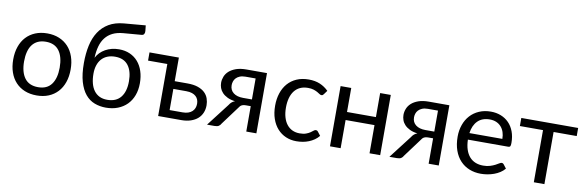

<svg xmlns="http://www.w3.org/2000/svg" viewBox="-50 -1153 4862 1590"><g transform="rotate(10 2381.0 -358.0)"><path d="M284 -514.5Q339.5 -514.5 384 -496Q428.5 -477.5 460 -443.5Q491.5 -409.5 508.2 -361.2Q525 -313 525 -253.5Q525 -193.5 508.2 -145.5Q491.5 -97.5 460 -63.5Q428.5 -29.5 384 -11.2Q339.5 7 284 7Q228 7 183.2 -11.2Q138.5 -29.5 107 -63.5Q75.5 -97.5 58.8 -145.5Q42 -193.5 42 -253.5Q42 -313 58.8 -361.2Q75.5 -409.5 107 -443.5Q138.5 -477.5 183.2 -496Q228 -514.5 284 -514.5ZM284 -62.5Q359 -62.5 396 -112.8Q433 -163 433 -253Q433 -343.5 396 -394Q359 -444.5 284 -444.5Q246 -444.5 217.8 -431.5Q189.5 -418.5 170.8 -394Q152 -369.5 142.8 -333.8Q133.5 -298 133.5 -253Q133.5 -163 170.8 -112.8Q208 -62.5 284 -62.5Z M866 -59Q941 -59 979.2 -106.8Q1017.5 -154.5 1017.5 -240.5Q1017.5 -326 980.8 -374Q944 -422 870.5 -422Q835 -422 806.5 -410.8Q778 -399.5 758.2 -378Q738.5 -356.5 727.8 -325Q717 -293.5 717 -253Q717 -207.5 726.5 -171.5Q736 -135.5 754.8 -110.5Q773.5 -85.5 801.2 -72.2Q829 -59 866 -59ZM900.5 -625.5Q849.5 -621 813.2 -603Q777 -585 753 -554.2Q729 -523.5 717 -480.5Q705 -437.5 703 -383.5Q715 -407.5 734 -426.8Q753 -446 777.5 -459.8Q802 -473.5 830.8 -480.8Q859.5 -488 892 -488Q942.5 -488 982.8 -470.2Q1023 -452.5 1051.2 -420Q1079.5 -387.5 1094.5 -341.8Q1109.5 -296 1109.5 -240.5Q1109.5 -184 1092.2 -138.2Q1075 -92.5 1043 -60.2Q1011 -28 966.2 -10.5Q921.5 7 866 7Q815 7 770.5 -10Q726 -27 693.5 -66Q661 -105 642.2 -168.8Q623.5 -232.5 623.5 -326Q623.5 -406 638 -473Q652.5 -540 684.8 -589.5Q717 -639 768.2 -669.2Q819.5 -699.5 893 -706L1074 -721.5L1079 -675.5Q1080.5 -660 1074.5 -649.5Q1068.5 -639 1053 -638Z M1499.5 -65Q1526.5 -65 1546.2 -71.8Q1566 -78.5 1579.2 -90.8Q1592.5 -103 1599 -119.5Q1605.5 -136 1605.5 -155.5Q1605.5 -173.5 1599.8 -189.2Q1594 -205 1581.2 -217Q1568.5 -229 1548.2 -236Q1528 -243 1498.5 -243H1390.5V-65ZM1498 -308Q1550.5 -308 1586.2 -295.5Q1622 -283 1644 -262Q1666 -241 1675.5 -213.5Q1685 -186 1685 -156.5Q1685 -122.5 1673 -93.8Q1661 -65 1637.5 -44.2Q1614 -23.5 1579.5 -11.8Q1545 0 1500 0H1305.5V-437.5H1143.5V-506.5H1390.5V-308Z M2046.5 -270V-446.5H1961.5Q1933 -446.5 1913.5 -438.2Q1894 -430 1882.2 -417.2Q1870.5 -404.5 1865.5 -388.8Q1860.5 -373 1860.5 -357.5Q1860.5 -316.5 1890.5 -293.2Q1920.5 -270 1972.5 -270ZM2131.5 -506.5V0H2046.5V-213.5H2007.5Q1993.5 -213.5 1984.2 -211.2Q1975 -209 1968.2 -205Q1961.5 -201 1956.5 -194.8Q1951.5 -188.5 1946 -180.5L1835 -31Q1826.5 -15 1814.2 -7.5Q1802 0 1778.5 0H1716.5L1863.5 -191Q1881.5 -221 1911 -231Q1872.5 -236 1846 -249Q1819.5 -262 1802.8 -279.8Q1786 -297.5 1778.5 -319Q1771 -340.5 1771 -362.5Q1771 -388.5 1781.2 -414.5Q1791.5 -440.5 1814 -460.8Q1836.5 -481 1872.2 -493.8Q1908 -506.5 1959 -506.5Z M2625.5 -416.5Q2621.5 -411 2617.5 -408Q2613.5 -405 2606.5 -405Q2599 -405 2590 -411.2Q2581 -417.5 2567.8 -425Q2554.5 -432.5 2535.2 -438.8Q2516 -445 2488 -445Q2450.5 -445 2422 -431.8Q2393.5 -418.5 2374.2 -393.5Q2355 -368.5 2345.2 -333Q2335.5 -297.5 2335.5 -253.5Q2335.5 -207.5 2346 -171.8Q2356.5 -136 2375.8 -111.8Q2395 -87.5 2422.2 -74.8Q2449.5 -62 2483.5 -62Q2516 -62 2537 -69.8Q2558 -77.5 2571.8 -87Q2585.5 -96.5 2594.8 -104.2Q2604 -112 2613 -112Q2624 -112 2630 -103.5L2655 -71Q2638.5 -50.5 2617.5 -36Q2596.5 -21.5 2572.2 -11.8Q2548 -2 2521.5 2.5Q2495 7 2467.5 7Q2420 7 2379.2 -10.5Q2338.5 -28 2308.5 -61.2Q2278.5 -94.5 2261.5 -143Q2244.5 -191.5 2244.5 -253.5Q2244.5 -310 2260.2 -358Q2276 -406 2306.2 -440.8Q2336.5 -475.5 2380.8 -495Q2425 -514.5 2482.5 -514.5Q2536 -514.5 2576.8 -497.2Q2617.5 -480 2649 -448.5Z M3172.5 -506.5V0H3083V-237H2840V0H2750.5V-506.5H2840V-304.5H3083V-506.5Z M3580 -270V-446.5H3495Q3466.5 -446.5 3447 -438.2Q3427.5 -430 3415.8 -417.2Q3404 -404.5 3399 -388.8Q3394 -373 3394 -357.5Q3394 -316.5 3424 -293.2Q3454 -270 3506 -270ZM3665 -506.5V0H3580V-213.5H3541Q3527 -213.5 3517.8 -211.2Q3508.5 -209 3501.8 -205Q3495 -201 3490 -194.8Q3485 -188.5 3479.5 -180.5L3368.5 -31Q3360 -15 3347.8 -7.5Q3335.5 0 3312 0H3250L3397 -191Q3415 -221 3444.5 -231Q3406 -236 3379.5 -249Q3353 -262 3336.2 -279.8Q3319.5 -297.5 3312 -319Q3304.5 -340.5 3304.5 -362.5Q3304.5 -388.5 3314.8 -414.5Q3325 -440.5 3347.5 -460.8Q3370 -481 3405.8 -493.8Q3441.5 -506.5 3492.5 -506.5Z M4145.5 -308.5Q4145.5 -339.5 4136.8 -365.2Q4128 -391 4111.2 -409.8Q4094.5 -428.5 4070.5 -438.8Q4046.5 -449 4016 -449Q3952 -449 3914.8 -411.8Q3877.5 -374.5 3868.5 -308.5ZM4217.5 -71Q4201 -51 4178 -36.2Q4155 -21.5 4128.8 -12Q4102.5 -2.5 4074.5 2.2Q4046.5 7 4019 7Q3966.5 7 3922.2 -10.8Q3878 -28.5 3845.8 -62.8Q3813.5 -97 3795.5 -147.5Q3777.5 -198 3777.5 -263.5Q3777.5 -316.5 3793.8 -362.5Q3810 -408.5 3840.5 -442.2Q3871 -476 3915 -495.2Q3959 -514.5 4014 -514.5Q4059.5 -514.5 4098.2 -499.2Q4137 -484 4165.2 -455.2Q4193.5 -426.5 4209.5 -384.2Q4225.5 -342 4225.5 -288Q4225.5 -267 4221 -260Q4216.5 -253 4204 -253H3865.5Q3867 -205 3878.8 -169.5Q3890.5 -134 3911.5 -110.2Q3932.5 -86.5 3961.5 -74.8Q3990.5 -63 4026.5 -63Q4060 -63 4084.2 -70.8Q4108.5 -78.5 4126 -87.5Q4143.5 -96.5 4155.2 -104.2Q4167 -112 4175.5 -112Q4186.5 -112 4192.5 -103.5Z M4748 -438.5H4553.5V0H4464.5V-438.5H4270V-506.5H4748Z"/></g></svg>

Font: Lato 2
Style: Regular
Weight: 400
Designer: Lukasz Dziedzic with Adam Twardoch and Botio Nikoltchev
Foundry: tyPoland Lukasz Dziedzic
Version: Version 2.015; 2015-08-06; http://www.latofonts.com/